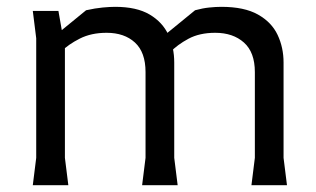

<svg xmlns="http://www.w3.org/2000/svg" viewBox="-20 -542 926 562"><path d="M716 0 726 -80V-331Q726 -389 694 -417.5Q662 -446 610 -446Q564 -446 531.5 -428.5Q499 -411 478 -389Q457 -367 447 -354V-427L551 -512Q573 -518 592.5 -520Q612 -522 628 -522Q695 -522 735 -499.5Q775 -477 792.5 -440Q810 -403 810 -359V-80L820 0ZM76 0 86 -80V-430L76 -510H151L170 -402V-80L180 0ZM396 0 406 -80V-331Q406 -389 375 -417.5Q344 -446 292 -446Q247 -446 213.5 -429Q180 -412 159 -391Q138 -370 128 -358V-427L232 -512Q259 -518 280.5 -520Q302 -522 317 -522Q380 -522 418 -499.5Q456 -477 473 -440Q490 -403 490 -359V-80L500 0Z"/></svg>

Font: AR One Sans
Style: Regular
Weight: 400
Designer: Niteesh Yadav
Foundry: Niteesh Yadav
Version: Version 1.001;gftools[0.9.33]